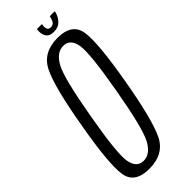

<svg xmlns="http://www.w3.org/2000/svg" viewBox="-254 -799 832 832"><g transform="rotate(-45 162.0 -382.5)"><path d="M103 4Q13.5 4 3.2 -66.2Q-7 -136.5 28.5 -337.5Q63 -538 97.8 -608.5Q132.5 -679 222.2 -679Q312 -679 322 -608Q332 -537 297 -337.5Q262 -136 227.5 -66Q193 4 103 4ZM110 -38Q151.5 -38 179 -89.2Q206.5 -140.5 241 -337.5Q276 -535 266.5 -586Q257 -637 215.5 -637Q174 -637 146.5 -586Q119 -535 84.5 -337.5Q49.5 -140.5 59 -89.2Q68.5 -38 110 -38ZM230 -708Q202.5 -708 192.2 -725.8Q182 -743.5 186.5 -769H217Q210 -731.5 234 -731.5Q248 -731.5 254.8 -741Q261.5 -750.5 265 -769H296Q291 -743.5 274.5 -725.8Q258 -708 230 -708Z"/></g></svg>

Font: Anybody Condensed Light
Style: Italic
Weight: 300
Width: 3
Italic angle: -10°
Designer: Tyler Finck
Foundry: Etcetera Type Company
Version: Version 1.010; ttfautohint (v1.8.3) -l 8 -r 50 -G 200 -x 14 